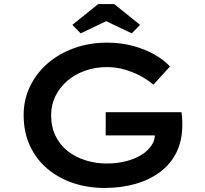

<svg xmlns="http://www.w3.org/2000/svg" viewBox="-20 -920 1013 950"><path d="M497 10Q414 10 341.5 -14.5Q269 -39 214 -85.5Q159 -132 128 -199Q97 -266 97 -351Q97 -427 128.5 -492.5Q160 -558 216 -606.5Q272 -655 347.5 -682Q423 -709 510 -709Q579 -709 639.5 -692.5Q700 -676 746.5 -649Q793 -622 821 -591L739 -501Q707 -528 671 -546.5Q635 -565 594.5 -576.5Q554 -588 509 -588Q451 -588 400.5 -570Q350 -552 313 -520Q276 -488 254.5 -445Q233 -402 233 -351Q233 -292 255 -247Q277 -202 315.5 -172Q354 -142 404 -126.5Q454 -111 507 -111Q558 -111 602 -122Q646 -133 678.5 -153Q711 -173 729.5 -200Q748 -227 746 -258V-276L764 -250H503V-365H878Q880 -351 881 -338.5Q882 -326 882 -316.5Q882 -307 882 -302Q882 -226 854 -168Q826 -110 774 -70.5Q722 -31 651.5 -10.5Q581 10 497 10ZM379 -755 338 -797 466 -900H545L673 -797L632 -755L491 -822H520Z"/></svg>

Font: Lexend Mega Medium
Style: Regular
Weight: 500
Version: Version 1.007